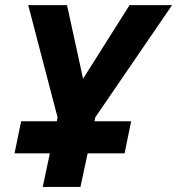

<svg xmlns="http://www.w3.org/2000/svg" viewBox="-20 -734 696 754"><path d="M306.2 -424.8 488.8 -713.9H655.8L354 -272.9L351.1 -257.8H495.1L469.2 -131.8H324.2L295.9 0H147.9L175.8 -131.8H37.1L63 -257.8H203.1L206.1 -272.9L90.8 -713.9H243.2Z"/></svg>

Font: Zoram GWebM
Style: Bold Italic
Weight: 700
Italic angle: -12°
Foundry: Ascender Corporation
Version: Version 1.000